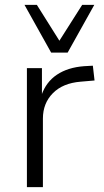

<svg xmlns="http://www.w3.org/2000/svg" viewBox="-20 -772 429 792"><path d="M91 0V-491H153V-379H151Q170 -434 215 -464Q260 -494 327 -499L363 -501L370 -440L312 -435Q239 -429 198 -387.5Q157 -346 157 -283V0ZM191 -555 81 -752H132L225 -604L319 -752H369L259 -555Z"/></svg>

Font: Nunito Sans 9pt Light
Style: Regular
Weight: 300
Version: Version 3.101;gftools[0.9.27]